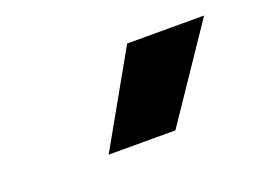

<svg xmlns="http://www.w3.org/2000/svg" viewBox="-43 -817 421 319"><g transform="rotate(-20 167.0 -657.5)"><path d="M224 -576 334 -739H198L106 -576Z"/></g></svg>

Font: Fixel Text 20240404
Style: Bold Italic
Weight: 700
Width: 4
Italic angle: -10°
Designer: AlfaBravo + MacPaw
Foundry: Kyrylo Tkachov, Marchela Mozhyna, Serhii Makarenko, Maria Weinstein, Zakhar Kryvoshyya
Version: Version 1.211;Glyphs 3.2 (3225)